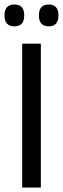

<svg xmlns="http://www.w3.org/2000/svg" viewBox="-22 -833 280 853"><path d="M159.5 0H76.5V-639H159.5ZM41.5 -716Q20 -716 9 -728.2Q-2 -740.5 -2 -763V-766.5Q-2 -789 9 -801Q20 -813 41.5 -813Q64 -813 74.8 -801Q85.5 -789 85.5 -766.5V-763Q85.5 -740.5 74.8 -728.2Q64 -716 41.5 -716ZM194.5 -716Q172.5 -716 161.8 -728.2Q151 -740.5 151 -763V-766.5Q151 -789 161.8 -801Q172.5 -813 194.5 -813Q216 -813 226.8 -801Q237.5 -789 237.5 -766.5V-763Q237.5 -740.5 226.8 -728.2Q216 -716 194.5 -716Z"/></svg>

Font: Anek Odia
Style: Regular
Weight: 400
Designer: Yesha Goshar & Mahesh Sahu (Odia), Yesha Goshar (Latin)
Foundry: Ek Type
Version: Version 1.003